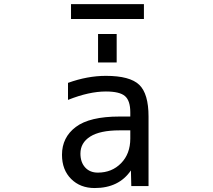

<svg xmlns="http://www.w3.org/2000/svg" viewBox="-20 -905 1040 936"><path d="M615.2 -269.5H562.5Q467.8 -269.5 419.9 -239.3Q372.1 -209 372.1 -156.2Q372.1 -114.3 395 -88.9Q418 -63.5 457 -63.5Q525.4 -63.5 570.3 -109.4Q615.2 -155.3 615.2 -229.5ZM615.2 -336.9V-357.4Q615.2 -414.1 589.4 -436.5Q563.5 -459 496.1 -459Q414.1 -459 311.5 -418V-501Q406.2 -535.2 496.1 -535.2Q613.3 -535.2 658.7 -491.7Q704.1 -448.2 704.1 -336.9V2H620.1L618.2 -74.2Q559.6 11.7 441.4 11.7Q371.1 11.7 326.7 -32.7Q282.2 -77.1 282.2 -150.4Q282.2 -235.4 349.6 -286.1Q417 -336.9 562.5 -336.9ZM326.2 -812.5V-884.8H681.6V-812.5ZM458 -600.6V-739.3H548.8V-600.6Z"/></svg>

Font: GenEi Gothic M Regular
Style: Regular
Weight: 400
Designer: o_tamon (Modified); [Source Han Sans]
Ryoko NISHIZUKA  (kana & ideographs); Paul D. Hunt (Latin, Greek & Cyrillic); Wenl
Version: Version 1.1a;Original Version 1.004